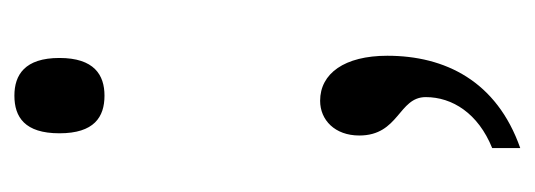

<svg xmlns="http://www.w3.org/2000/svg" viewBox="-252 -318 725 260"><g transform="rotate(-90 110.0 -188.5)"><path d="M110 -409C138 -409 161 -423 161 -470C161 -517 138 -531 110 -531C81 -531 59 -517 59 -470C59 -423 81 -409 110 -409ZM39 116V154C130 122 164 52 164 -26C164 -84 140 -117 103 -117C77 -117 56 -97 56 -64C56 -10 108 -11 108 26C108 62 86 97 39 116Z"/></g></svg>

Font: Noto Serif Armenian ExtraCondensed
Style: Regular
Weight: 400
Width: 2
Designer: Monotype Design Team
Foundry: Monotype Imaging Inc.
Version: Version 2.008